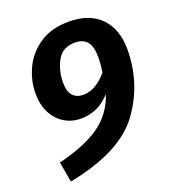

<svg xmlns="http://www.w3.org/2000/svg" viewBox="-131 -784 806 908"><g transform="rotate(-20 271.5 -330.0)"><path d="M535 -471Q535 -296 434.5 -160Q334 -24 70 27L52 -75Q186 -108 261 -160.5Q336 -213 367 -305Q305 -236 219 -236Q172 -236 135 -258.5Q98 -281 76.5 -322.5Q55 -364 55 -420Q55 -485 83.5 -546Q112 -607 171 -647Q230 -687 318 -687Q423 -687 479 -628.5Q535 -570 535 -471ZM387 -407Q393 -451 393 -479Q393 -535 373 -559.5Q353 -584 312 -584Q249 -584 222 -534.5Q195 -485 195 -424Q195 -380 214 -359Q233 -338 266 -338Q299 -338 329.5 -356Q360 -374 387 -407Z"/></g></svg>

Font: Fira Sans SemiBold
Style: Italic
Weight: 600
Italic angle: -8°
Designer: bBox Type GmbH & Carrois Corporate GbR & Edenspiekermann AG
Foundry: bBox Type GmbH & Carrois Corporate GbR & Edenspiekermann AG
Version: Version 4.301